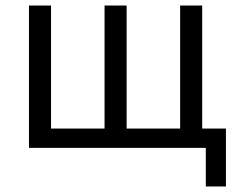

<svg xmlns="http://www.w3.org/2000/svg" viewBox="-20 -536 865 696"><path d="M726 140V0H85V-516H165V-70H359V-516H439V-70H633V-516H713V-70H799V140Z"/></svg>

Font: IBM Plex Sans Var
Style: Regular
Weight: 400
Designer: Mike Abbink, Paul van der Laan, Pieter van Rosmalen
Foundry: Bold Monday
Version: Version 3.000